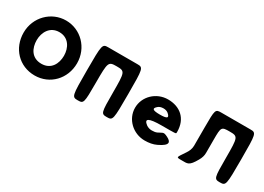

<svg xmlns="http://www.w3.org/2000/svg" viewBox="-11 -1456 3030 2201"><g transform="rotate(30 1503.5 -356.0)"><path d="M63 -364C63 -159 210 0 417 0C618 0 770 -159 770 -364C770 -569 612 -727 417 -727C224 -727 63 -569 63 -364ZM236 -364C236 -468 294 -573 417 -573C541 -573 597 -468 597 -364C597 -259 544 -155 417 -155C286 -155 236 -259 236 -364Z M1181 -562C1291 -562 1294 -554 1294 -281C1294 -9 1296 -1 1374 -1C1452 -1 1454 -11 1454 -352C1454 -692 1452 -702 1374 -702H1294H1068H988C910 -702 908 -692 908 -352C908 -11 910 -1 988 -1C1066 -1 1068 -9 1068 -281C1068 -554 1071 -562 1181 -562Z M2156 -244C2157 -248 2157 -253 2157 -256C2157 -436 2038 -528 1882 -528C1727 -528 1600 -406 1600 -256C1600 -107 1727 15 1882 15C1939 15 1991 6 2036 -16C2169 -79 2146 -120 2084 -151C2021 -182 2027 -167 1962 -137C1944 -129 1923 -126 1895 -126C1872 -126 1844 -133 1822 -149C1751 -203 1789 -232 1970 -232C2150 -232 2156 -232 2156 -244ZM1816 -389C1832 -404 1856 -413 1887 -413C1913 -413 1935 -406 1952 -392C2003 -348 1981 -330 1886 -330C1791 -330 1769 -347 1816 -389Z M2564 -216V-389C2564 -557 2567 -562 2677 -562C2787 -562 2790 -554 2790 -281C2790 -9 2792 -1 2870 -1C2948 -1 2950 -11 2950 -352C2950 -692 2948 -702 2870 -702H2790H2564H2484C2406 -702 2404 -695 2404 -459V-216C2403 -175 2389 -142 2367 -109C2294 1 2286 -1 2364 -1C2442 -1 2466 10 2533 -109C2554 -145 2565 -182 2564 -216Z"/></g></svg>

Font: Hussar Print
Style: Bold
Weight: 700
Foundry: Cannot Into Space Fonts
Version: Version 2.00